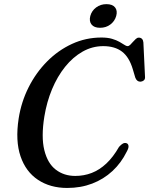

<svg xmlns="http://www.w3.org/2000/svg" viewBox="-20 -894 720 926"><path d="M591 -203Q598.5 -200 599.8 -190Q601 -180 591.5 -163Q564.5 -108 522 -68.8Q479.5 -29.5 424.5 -8.5Q369.5 12.5 304 12.5Q222.5 12.5 163.5 -26.5Q104.5 -65.5 79 -140.2Q53.5 -215 70 -322.5Q82.5 -402.5 118 -473Q153.5 -543.5 207 -597.5Q260.5 -651.5 327.2 -682.2Q394 -713 469 -713Q499 -713 520.2 -706.8Q541.5 -700.5 556 -692.2Q570.5 -684 579.8 -677.8Q589 -671.5 595 -671.5Q601.5 -671.5 608 -677.8Q614.5 -684 621 -691.8Q627.5 -699.5 634.8 -706Q642 -712.5 649 -712.5Q659 -712.5 664.8 -706.5Q670.5 -700.5 671.5 -689.5L679.5 -522Q680 -511.5 673.2 -506Q666.5 -500.5 657 -500Q640 -500 632.5 -519.5L620.5 -560Q603 -619 568.2 -645.2Q533.5 -671.5 478 -671.5Q425 -671.5 378.2 -645Q331.5 -618.5 294 -571.8Q256.5 -525 231 -463.8Q205.5 -402.5 194 -332.5Q178 -233.5 193.8 -169.8Q209.5 -106 249 -75.8Q288.5 -45.5 343 -45.5Q385 -45.5 422.5 -60Q460 -74.5 493 -105.5Q526 -136.5 554 -185.5Q564 -197 573 -201.8Q582 -206.5 591 -203ZM462.5 -760Q434 -760 421.5 -775.8Q409 -791.5 415.5 -817Q422.5 -842.5 443.8 -858.2Q465 -874 493.5 -874Q522.5 -874 535 -858.2Q547.5 -842.5 540.5 -817Q533.5 -792 512.5 -776Q491.5 -760 462.5 -760Z"/></svg>

Font: Fraunces
Style: Italic
Weight: 400
Italic angle: -16°
Version: Version 1.000;[b76b70a41]